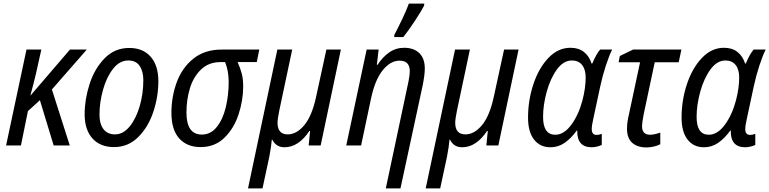

<svg xmlns="http://www.w3.org/2000/svg" viewBox="-20 -813 4299 1073"><path d="M128 -536H211L180 -397Q169 -350 150 -281H152L371 -536H465L270 -313L370 0H280L203 -253L136 -192L97 0H14Z M453 -175Q453 -257 480.5 -343Q508 -429 564.5 -487Q621 -545 702 -545Q779 -545 822 -496Q865 -447 865 -359Q865 -272 836.5 -187Q808 -102 752 -46.5Q696 9 617 9Q540 9 496.5 -39.5Q453 -88 453 -175ZM781 -365Q781 -414 760.5 -444.5Q740 -475 697 -475Q648 -475 611.5 -428Q575 -381 555.5 -310.5Q536 -240 536 -173Q536 -120 558.5 -91Q581 -62 623 -62Q668 -62 704 -105.5Q740 -149 760.5 -219Q781 -289 781 -365Z M938 -182Q938 -273 968 -354Q998 -435 1061 -485.5Q1124 -536 1219 -536H1429L1415 -466H1308Q1323 -432 1331 -402Q1339 -372 1339 -330Q1339 -253 1313.5 -174.5Q1288 -96 1234.5 -43.5Q1181 9 1101 9Q1025 9 981.5 -39.5Q938 -88 938 -182ZM1258 -354Q1258 -417 1238 -466H1212Q1147 -466 1104 -425Q1061 -384 1041.5 -320Q1022 -256 1022 -184Q1022 -61 1108 -61Q1158 -61 1192 -104Q1226 -147 1242 -214.5Q1258 -282 1258 -354Z M1530 -536H1613L1541 -196Q1531 -148 1531 -127Q1531 -62 1588 -62Q1638 -62 1681 -114Q1724 -166 1747 -274L1804 -536H1885L1772 0H1705L1713 -81H1709Q1648 10 1570 10Q1523 10 1502 -32H1499Q1496 5 1485 63L1447 240H1366Z M2258 -335Q2270 -388 2270 -417Q2270 -444 2256 -459Q2242 -474 2213 -474Q2162 -474 2118.5 -420Q2075 -366 2053 -260L1998 0H1915L2029 -536H2096L2086 -451H2090Q2118 -494 2155 -520Q2192 -546 2239 -546Q2292 -546 2323 -516.5Q2354 -487 2354 -430Q2354 -395 2342 -335L2218 240H2136ZM2184 -619Q2202 -652 2227.5 -705.5Q2253 -759 2265 -793H2351L2350 -781Q2336 -753 2298 -695.5Q2260 -638 2234 -606H2183Z M2523 -536H2606L2534 -196Q2524 -148 2524 -127Q2524 -62 2581 -62Q2631 -62 2674 -114Q2717 -166 2740 -274L2797 -536H2878L2765 0H2698L2706 -81H2702Q2641 10 2563 10Q2516 10 2495 -32H2492Q2489 5 2478 63L2440 240H2359Z M2931 -156Q2931 -253 2961 -343Q2991 -433 3045 -489.5Q3099 -546 3168 -546Q3214 -546 3243.5 -522.5Q3273 -499 3286 -458H3290Q3313 -513 3334 -536H3401Q3384 -502 3365.5 -445.5Q3347 -389 3334 -328L3295 -146Q3287 -112 3287 -91Q3287 -59 3314 -59Q3328 -59 3343 -65V-3Q3333 2 3317 6Q3301 10 3287 10Q3204 10 3206 -83H3203Q3170 -38 3134.5 -14Q3099 10 3056 10Q2998 10 2964.5 -33Q2931 -76 2931 -156ZM3235 -252Q3253 -321 3253 -380Q3253 -425 3233 -450Q3213 -475 3176 -475Q3129 -475 3092.5 -425Q3056 -375 3035.5 -301Q3015 -227 3015 -160Q3015 -60 3083 -60Q3132 -60 3173 -116Q3214 -172 3235 -252Z M3484 -94Q3484 -131 3496 -179L3557 -465H3437L3444 -500L3518 -536H3788L3773 -465H3639L3577 -173Q3568 -126 3568 -107Q3568 -85 3579 -72.5Q3590 -60 3613 -60Q3636 -60 3670 -72V-7Q3656 1 3634 6Q3612 11 3593 11Q3542 11 3513 -15Q3484 -41 3484 -94Z M3789 -156Q3789 -253 3819 -343Q3849 -433 3903 -489.5Q3957 -546 4026 -546Q4072 -546 4101.5 -522.5Q4131 -499 4144 -458H4148Q4171 -513 4192 -536H4259Q4242 -502 4223.5 -445.5Q4205 -389 4192 -328L4153 -146Q4145 -112 4145 -91Q4145 -59 4172 -59Q4186 -59 4201 -65V-3Q4191 2 4175 6Q4159 10 4145 10Q4062 10 4064 -83H4061Q4028 -38 3992.5 -14Q3957 10 3914 10Q3856 10 3822.5 -33Q3789 -76 3789 -156ZM4093 -252Q4111 -321 4111 -380Q4111 -425 4091 -450Q4071 -475 4034 -475Q3987 -475 3950.5 -425Q3914 -375 3893.5 -301Q3873 -227 3873 -160Q3873 -60 3941 -60Q3990 -60 4031 -116Q4072 -172 4093 -252Z"/></svg>

Font: Noto Sans UI Narrow
Style: Italic
Weight: 400
Width: 4
Italic angle: -12°
Designer: Monotype Design Team
Foundry: Monotype Imaging Inc.
Version: Version 1.001